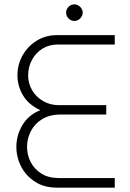

<svg xmlns="http://www.w3.org/2000/svg" viewBox="-20 -860 594 880"><path d="M240 0Q182 0 140.5 -27Q99 -54 77 -96.5Q55 -139 55 -187Q55 -240 83 -287Q111 -334 165 -355Q111 -380 85.5 -423Q60 -466 60 -514Q60 -565 84 -607Q108 -649 149 -674Q190 -699 240 -699H506V-656H246Q205 -656 174.5 -637Q144 -618 126.5 -585.5Q109 -553 109 -514Q109 -477 127.5 -446Q146 -415 178 -396.5Q210 -378 250 -378H467V-335H257Q207 -335 172.5 -313.5Q138 -292 121 -258Q104 -224 104 -187Q104 -150 120.5 -117.5Q137 -85 169.5 -64.5Q202 -44 249 -44H506V0ZM321 -764Q305 -764 294 -775.5Q283 -787 283 -802Q283 -817 294 -828.5Q305 -840 321 -840Q336 -840 347.5 -828.5Q359 -817 359 -802Q359 -787 347.5 -775.5Q336 -764 321 -764Z"/></svg>

Font: MuseoModerno ExtraLight
Style: Regular
Weight: 200
Designer: Pablo Cosgaya, Héctor Gatti, Marcela Romero, and the Authors of The MuseoModerno Project.
Foundry: Omnibus-Type Team
Version: Version 1.001